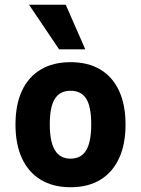

<svg xmlns="http://www.w3.org/2000/svg" viewBox="-20 -775 592 806"><path d="M276 11Q203 11 151 -20.5Q99 -52 72 -111Q45 -170 45 -252Q45 -335 72 -393.5Q99 -452 151 -483Q203 -514 276 -514Q350 -514 401.5 -483Q453 -452 480 -393.5Q507 -335 507 -252Q507 -170 480 -111Q453 -52 401.5 -20.5Q350 11 276 11ZM276 -109Q321 -109 342 -144.5Q363 -180 363 -253Q363 -327 342 -360.5Q321 -394 276 -394Q232 -394 210.5 -360.5Q189 -327 189 -253Q189 -180 210.5 -144.5Q232 -109 276 -109ZM228 -568 102 -755H256L338 -568Z"/></svg>

Font: Nunito Sans 7pt Condensed ExtraBold
Style: Regular
Weight: 800
Width: 3
Designer: Vernon Adams
Foundry: Vernon Adams
Version: Version 3.101;gftools[0.9.27]